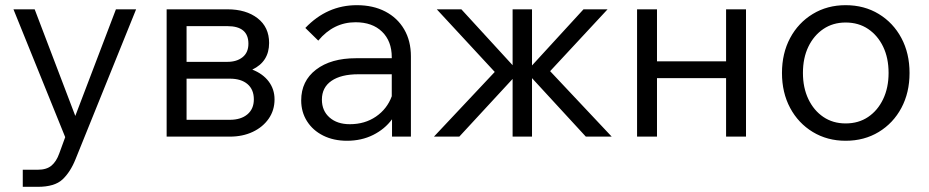

<svg xmlns="http://www.w3.org/2000/svg" viewBox="-20 -528 3589 742"><path d="M428 -492H506L272 87Q252 137 221.5 165.5Q191 194 126 194H68V128H126Q160 128 179 112Q198 96 209 65L232 2L32 -492H114L271 -80Z M624 0V-492H859Q931 -492 975.5 -457.5Q1020 -423 1020 -362Q1020 -290 955 -259Q996 -243 1018.5 -213Q1041 -183 1041 -144Q1041 -102 1018.5 -69.5Q996 -37 957 -18.5Q918 0 868 0ZM859 -427H701V-289H859Q895 -289 917.5 -307Q940 -325 940 -359Q940 -427 859 -427ZM868 -224H701V-65H868Q911 -65 936 -86Q961 -107 961 -144Q961 -182 936.5 -203Q912 -224 868 -224Z M1321 16Q1269 16 1229 -4Q1189 -24 1166.5 -59.5Q1144 -95 1144 -140Q1144 -215 1201.5 -259Q1259 -303 1356 -303H1494V-307Q1494 -369 1456.5 -405.5Q1419 -442 1354 -442Q1269 -442 1210 -371L1160 -420Q1244 -508 1359 -508Q1422 -508 1469 -483.5Q1516 -459 1542 -414.5Q1568 -370 1568 -310V0H1495V-67Q1467 -29 1422 -6.5Q1377 16 1321 16ZM1332 -48Q1390 -48 1433 -77.5Q1476 -107 1494 -156V-241H1365Q1298 -241 1261 -215.5Q1224 -190 1224 -143Q1224 -100 1253.5 -74Q1283 -48 1332 -48Z M1657 0 1892 -250 1668 -492H1763L1961 -276V-492H2036V-275L2235 -492H2328L2106 -253L2344 0H2244L2036 -226V0H1961V-223L1755 0Z M2442 0V-492H2519V-291H2786V-492H2863V0H2786V-226H2519V0Z M3248 16Q3177 16 3121 -18Q3065 -52 3033.5 -111Q3002 -170 3002 -246Q3002 -322 3033.5 -381Q3065 -440 3121 -474Q3177 -508 3248 -508Q3320 -508 3376 -474Q3432 -440 3463.5 -381Q3495 -322 3495 -246Q3495 -170 3463.5 -111Q3432 -52 3376 -18Q3320 16 3248 16ZM3248 -51Q3298 -51 3335 -76Q3372 -101 3393 -145Q3414 -189 3414 -246Q3414 -304 3393 -347.5Q3372 -391 3335 -416Q3298 -441 3248 -441Q3199 -441 3162 -416Q3125 -391 3104 -347.5Q3083 -304 3083 -246Q3083 -189 3104 -145Q3125 -101 3162 -76Q3199 -51 3248 -51Z"/></svg>

Font: Wix Madefor Text
Style: Regular
Weight: 400
Designer: Dalton Maag Ltd
Foundry: Dalton Maag Ltd
Version: Version 3.100